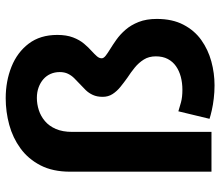

<svg xmlns="http://www.w3.org/2000/svg" viewBox="-70 -710 790 690"><g transform="rotate(-90 325.0 -365.0)"><path d="M363.5 11Q339 11 315.8 8.2Q292.5 5.5 274 1.2Q255.5 -3 243 -7L270 -119Q284 -114.5 302.5 -109.5Q321 -104.5 347.5 -104.5Q372 -104.5 393.8 -110.2Q415.5 -116 432 -127.5Q448.5 -139 458 -157Q467.5 -175 467.5 -200Q467.5 -225 456 -243.2Q444.5 -261.5 427 -275.8Q409.5 -290 391 -302Q373.5 -314.5 357.8 -327.2Q342 -340 332 -355.5Q322 -371 322 -391Q322 -411.5 328.8 -426.2Q335.5 -441 346.5 -452.2Q357.5 -463.5 368.5 -473.5Q379.5 -483.5 389.2 -493.5Q399 -503.5 405 -516Q411 -528.5 411 -545.5Q411 -563 404.5 -578Q398 -593 385.5 -604Q373 -615 356 -621.2Q339 -627.5 318 -627.5Q296 -627.5 274.2 -620.5Q252.5 -613.5 234.8 -598.5Q217 -583.5 206.5 -559.2Q196 -535 196 -500.5V0H53V-508Q53 -570.5 75.8 -614.5Q98.5 -658.5 136.5 -686.2Q174.5 -714 221.5 -726.8Q268.5 -739.5 317 -739.5Q378 -739.5 430 -718.8Q482 -698 513.2 -656.8Q544.5 -615.5 544.5 -554Q544.5 -521 535.5 -497.5Q526.5 -474 513 -458Q499.5 -442 486.5 -430.5Q475.5 -420.5 468 -412Q460.5 -403.5 460.5 -394.5Q460.5 -387.5 469.8 -380.2Q479 -373 493 -364.5Q508.5 -355 527.2 -341.8Q546 -328.5 563 -309Q580 -289.5 591 -261.8Q602 -234 602 -196.5Q602 -140.5 581.2 -100.8Q560.5 -61 526 -36.5Q491.5 -12 449.2 -0.5Q407 11 363.5 11Z"/></g></svg>

Font: Trispace Thin SemiBold
Style: Regular
Weight: 600
Version: Version 1.210